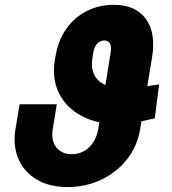

<svg xmlns="http://www.w3.org/2000/svg" viewBox="-20 -757 704 787"><path d="M632.3 -411.1 614.3 -272Q570.3 -261.7 544.2 -256.3Q518.1 -251 501.7 -249.3Q485.4 -247.6 468.3 -247.1Q379.4 -247.6 315.7 -281.2Q252 -314.9 222.2 -374Q192.4 -433.1 204.6 -510.7L208 -528.3Q218.8 -591.8 251.7 -638.7Q284.7 -685.5 335 -711.4Q385.3 -737.3 446.8 -737.3Q535.6 -737.3 577.9 -679.4Q620.1 -621.6 603 -520L554.7 -228.5Q543 -157.2 500.2 -103.5Q457.5 -49.8 394 -20Q330.6 9.8 257.3 9.8Q182.1 9.8 130.4 -21.2Q78.6 -52.2 55.4 -106Q32.2 -159.7 43.5 -228.5L60.5 -329.6H212.9L196.3 -228.5Q188.5 -181.6 210.4 -153.3Q232.4 -125 273.9 -125Q315.4 -125 345.2 -153.1Q375 -181.2 382.8 -228.5L433.6 -541.5Q437.5 -566.4 430.7 -578.6Q423.8 -590.8 407.2 -591.3Q391.1 -590.8 378.9 -578.6Q366.7 -566.4 362.3 -540.5L358.9 -520Q352.5 -480.5 365.7 -451.9Q378.9 -423.3 411.4 -408.7Q443.8 -394 493.2 -393.6Q504.9 -393.6 510.7 -393.8Q516.6 -394 526.9 -395.3Q537.1 -396.5 561 -400.1Q585 -403.8 632.3 -411.1Z"/></svg>

Font: Inter 28pt ExtraBold
Style: Italic
Weight: 800
Italic angle: -9.3988°
Designer: Rasmus Andersson
Foundry: rsms
Version: Version 4.001;git-66647c0bb